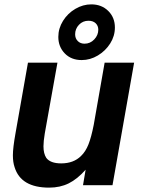

<svg xmlns="http://www.w3.org/2000/svg" viewBox="-20 -848 646 879"><path d="M47 -82Q39 -105 39 -137Q39 -171 51 -238L108 -561H243L185 -237Q179 -201 179 -178Q179 -145 192 -125Q211 -100 260 -100Q317 -100 351 -134Q372 -154 385 -187Q398 -220 409 -276L459 -561H594L495 0H360L372 -71Q334 -28 294.5 -8.5Q255 11 205 11Q76 11 47 -82ZM247 -679Q247 -718 268.5 -752.5Q290 -787 325 -807.5Q360 -828 398 -828Q445 -828 475.5 -798Q506 -768 506 -722Q506 -683 484.5 -649Q463 -615 428 -594Q393 -573 354 -573Q306 -573 276.5 -603.5Q247 -634 247 -679ZM430 -712Q430 -730 418 -741.5Q406 -753 385 -753Q359 -753 341.5 -734.5Q324 -716 324 -691Q324 -672 336 -660Q348 -648 367 -648Q393 -648 411.5 -667.5Q430 -687 430 -712Z"/></svg>

Font: Open Sauce One
Style: Bold Italic
Weight: 700
Italic angle: -10°
Designer: Alfredo Marco Pradil
Foundry: Creative Sauce Fz LLC
Version: Version 1.477